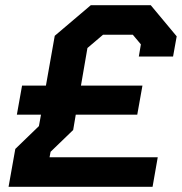

<svg xmlns="http://www.w3.org/2000/svg" viewBox="-20 -720 701 740"><path d="M515 -502 523 -549 492 -586H377L317 -535L292 -390H529L509 -278H272L262 -219L175 -135L171 -114H588L568 0H13L39 -146L130 -234L138 -278H45L65 -390H157L191 -582L330 -700H561L661 -580L647 -502Z"/></svg>

Font: Chakra Petch
Style: Bold Italic
Weight: 700
Italic angle: -10°
Designer: Katatrad Aksorn Co.,Ltd.
Foundry: Cadson Demak Co.,Ltd.
Version: Version 1.000; ttfautohint (v1.6)